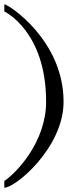

<svg xmlns="http://www.w3.org/2000/svg" viewBox="-20 -714 365 891"><path d="M0 -694C19 -694 275 -528 275 -242C275 -27 49 159 0 157V126C55 89 194 -54 194 -242C194 -570 0 -661 0 -661Z"/></svg>

Font: Open Baskerville 0.0.53
Style: Normal
Weight: 400
Designer: Isaac Moore, James Puckett, Rob Mientjes
Foundry: The Open Baskerville Project
Version: 0.0.53 (g939f078)